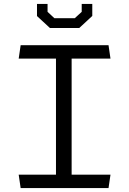

<svg xmlns="http://www.w3.org/2000/svg" viewBox="-20 -961 660 981"><path d="M85.5 0H534.5L544.5 -68.5H346V-661.5H544.5L534.5 -730H85.5L75.5 -661.5H266V-68.5H75.5ZM169 -879 235 -818H385L451.5 -879.5V-941H397.5V-900.5L362 -868H258L223 -900.5V-941H169Z"/></svg>

Font: Monaspace Krypton Light
Style: Regular
Weight: 300
Designer: Riley Cran & the Lettermatic Team
Foundry: Lettermatic
Version: Version 1.101 (Monaspace Krypton)